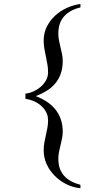

<svg xmlns="http://www.w3.org/2000/svg" viewBox="-20 -786 537 985"><path d="M392.6 179.7Q356 176.3 322 159.7Q288.1 143.1 261.7 116.9Q235.4 90.8 219.7 57.1Q204.1 23.4 204.1 -14.6Q204.1 -34.2 207.5 -53.7Q210.9 -73.2 215.3 -92.3Q219.7 -111.3 223.1 -130.4Q226.6 -149.4 226.6 -168.9Q226.6 -192.4 216.3 -211.4Q206.1 -230.5 189.7 -244.6Q173.3 -258.8 152.3 -267.6Q131.3 -276.4 110.4 -279.3V-305.7Q130.4 -307.6 151.1 -316.9Q171.9 -326.2 188.7 -340.6Q205.6 -355 216.1 -374Q226.6 -393.1 226.6 -415Q226.6 -435.5 223.1 -455.8Q219.7 -476.1 215.3 -496.3Q210.9 -516.6 207.5 -536.9Q204.1 -557.1 204.1 -578.1Q204.1 -616.7 220.2 -648.9Q236.3 -681.2 262.7 -705.6Q289.1 -730 323 -745.4Q356.9 -760.7 392.6 -765.6V-748Q339.4 -735.4 309.3 -702.6Q279.3 -669.9 279.3 -613.3Q279.3 -595.2 282.7 -577.9Q286.1 -560.5 290.5 -543Q294.9 -525.4 298.3 -508.1Q301.8 -490.7 301.8 -472.7Q301.8 -437 292 -408.9Q282.2 -380.9 264.2 -358.9Q246.1 -336.9 220.5 -320.8Q194.8 -304.7 163.1 -293Q194.3 -281.2 220 -264.4Q245.6 -247.6 263.9 -224.9Q282.2 -202.1 292 -173.6Q301.8 -145 301.8 -110.4Q301.8 -92.8 298.3 -75.4Q294.9 -58.1 290.5 -41Q286.1 -23.9 282.7 -6.6Q279.3 10.7 279.3 28.3Q279.3 57.1 287.1 78.9Q294.9 100.6 309.6 116.7Q324.2 132.8 345.2 144Q366.2 155.3 392.6 162.1V179.7Z"/></svg>

Font: Surma
Style: Regular
Weight: 400
Designer: Sue Lloyd-Williams
Foundry: Sylheti Translation And Research
Version: Version 3.000